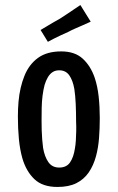

<svg xmlns="http://www.w3.org/2000/svg" viewBox="-20 -732 467 762"><path d="M208 10Q149 10 116.5 -21Q84 -52 69 -103Q59 -138 55 -180Q51 -222 51 -269Q51 -300 53.5 -328.5Q56 -357 62 -383Q68 -409 77 -431Q95 -476 130.5 -502Q166 -528 223 -528Q277 -528 308.5 -499Q340 -470 356 -423Q367 -390 371.5 -349.5Q376 -309 376 -264Q376 -222 373 -183.5Q370 -145 361 -112Q351 -75 332 -47.5Q313 -20 283 -5Q253 10 208 10ZM215 -67Q244 -67 258 -87.5Q272 -108 277 -141Q280 -157 281 -174.5Q282 -192 282.5 -211Q283 -230 282 -250Q282 -286 280.5 -319.5Q279 -353 275 -379Q269 -413 255 -433Q241 -453 215 -453Q200 -453 189 -446Q178 -439 170 -425.5Q162 -412 157 -395Q152 -376 149 -353Q146 -330 145.5 -305Q145 -280 145 -254Q145 -235 145.5 -215.5Q146 -196 147.5 -178.5Q149 -161 151 -145Q157 -110 172 -88.5Q187 -67 215 -67ZM170 -566 141 -613Q153 -620 165.5 -627.5Q178 -635 191.5 -643Q205 -651 218 -658Q232 -667 245.5 -676Q259 -685 273 -694.5Q287 -704 299 -712L340 -646Q325 -639 310 -632.5Q295 -626 280 -619.5Q265 -613 250 -605Q236 -599 222.5 -592.5Q209 -586 195.5 -579.5Q182 -573 170 -566Z"/></svg>

Font: Truculenta SemiBold
Style: Regular
Weight: 600
Version: Version 1.002